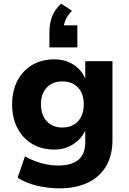

<svg xmlns="http://www.w3.org/2000/svg" viewBox="-20 -834 702 1045"><path d="M302 191Q241 191 180.5 176.5Q120 162 76 133L116 17Q141 32 172 43.5Q203 55 235 61Q267 67 295 67Q370 67 407 35.5Q444 4 444 -59V-120H442Q422 -77 377.5 -48.5Q333 -20 276 -20Q207 -20 155.5 -50.5Q104 -81 75 -136.5Q46 -192 46 -266Q46 -340 75 -395Q104 -450 155.5 -480.5Q207 -511 276 -511Q334 -511 378.5 -483Q423 -455 442 -410H444V-501H592V-70Q592 11 558 69.5Q524 128 459.5 159.5Q395 191 302 191ZM319 -140Q373 -140 404.5 -174Q436 -208 436 -267Q436 -324 404.5 -357.5Q373 -391 319 -391Q266 -391 234.5 -357.5Q203 -324 203 -267Q203 -208 234.5 -174Q266 -140 319 -140ZM249 -576V-660Q249 -705 263.5 -744Q278 -783 313 -814L372 -775Q348 -752 337 -726Q326 -700 326 -677L295 -696H401V-576Z"/></svg>

Font: Nunito Sans 8pt ExtraBold
Style: Regular
Weight: 800
Version: Version 3.101;gftools[0.9.27]